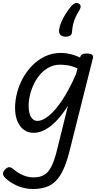

<svg xmlns="http://www.w3.org/2000/svg" viewBox="-60 -874 678 1288"><path d="M161 394Q112 394 65.5 376Q19 358 -17 327Q-37 310 -39.5 294.5Q-42 279 -24 261Q-8 246 4.5 247.5Q17 249 34 264Q61 287 95 301.5Q129 316 167 316Q208 316 236 299.5Q264 283 283 246.5Q302 210 318 150L396 -165Q357 -103 317.5 -62.5Q278 -22 240 -2.5Q202 17 166 17Q128 17 100 -3.5Q72 -24 56.5 -61.5Q41 -99 41 -151Q41 -198 54 -249.5Q67 -301 93 -348.5Q119 -396 156.5 -434.5Q194 -473 242.5 -496Q291 -519 350 -519Q381 -519 413.5 -511Q446 -503 477 -488L478 -491Q482 -504 492 -509.5Q502 -515 521 -515Q550 -515 559 -506Q568 -497 562 -479L403 153Q378 248 345.5 300Q313 352 268.5 373Q224 394 161 394ZM191 -63Q226 -63 269 -98.5Q312 -134 358.5 -204Q405 -274 450 -377L460 -415Q425 -431 396 -435.5Q367 -440 343 -440Q303 -440 269.5 -422.5Q236 -405 210.5 -376Q185 -347 167.5 -310.5Q150 -274 141 -236Q132 -198 132 -163Q132 -135 138.5 -112Q145 -89 158.5 -76Q172 -63 191 -63ZM468 -850Q480 -843 481 -832.5Q482 -822 475 -810Q458 -783 447.5 -760Q437 -737 431 -713Q425 -689 423 -659Q422 -643 410.5 -635.5Q399 -628 380 -628Q358 -628 346.5 -639Q335 -650 336 -669Q340 -708 364 -752.5Q388 -797 419 -834Q433 -848 444 -852.5Q455 -857 468 -850Z"/></svg>

Font: Playwrite IS
Style: Regular
Weight: 400
Designer: Veronika Burian, José Scaglione
Foundry: TypeTogether
Version: Version 1.002